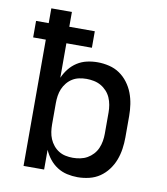

<svg xmlns="http://www.w3.org/2000/svg" viewBox="-83 -805 766 882"><g transform="rotate(10 300.0 -363.5)"><path d="M338 8Q313 8 288.5 2.5Q264 -3 243 -16.5Q222 -30 206.5 -49.5Q191 -69 181 -92V0H85V-589H26V-666H85V-735H181V-666H300V-589H181V-428Q191 -451 206.5 -470.5Q222 -490 243 -503.5Q264 -517 288.5 -522.5Q313 -528 338 -528Q365 -528 392 -521.5Q419 -515 441 -500Q463 -485 479.5 -463Q496 -441 505.5 -416Q515 -391 519 -364Q523 -337 523 -310V-210Q523 -183 519 -156Q515 -129 505.5 -104Q496 -79 479.5 -57Q463 -35 441 -20Q419 -5 392 1.5Q365 8 338 8ZM301 -76Q318 -76 335.5 -79.5Q353 -83 368 -91.5Q383 -100 395 -113Q407 -126 414 -142Q421 -158 424 -175.5Q427 -193 427 -210V-310Q427 -327 424 -344.5Q421 -362 414 -378Q407 -394 395 -407Q383 -420 368 -428.5Q353 -437 335.5 -440.5Q318 -444 301 -444Q284 -444 267 -440.5Q250 -437 235.5 -428Q221 -419 210 -405.5Q199 -392 192.5 -376.5Q186 -361 183.5 -344Q181 -327 181 -310V-210Q181 -193 183.5 -176Q186 -159 192.5 -143.5Q199 -128 210 -114.5Q221 -101 235.5 -92Q250 -83 267 -79.5Q284 -76 301 -76Z"/></g></svg>

Font: Iosevka Fixed Medium Extended
Style: Regular
Weight: 500
Width: 7
Monospace: yes
Designer: Belleve Invis
Foundry: Belleve Invis
Version: Version 24.1.1; ttfautohint (v1.8.4)